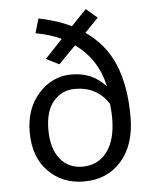

<svg xmlns="http://www.w3.org/2000/svg" viewBox="-55 -819 709 877"><g transform="rotate(-5 300.0 -381.0)"><path d="M170 -562 250 -647Q201 -670 133 -683L152 -749Q244 -730 301 -700L371 -773L422 -729L360 -665Q449 -604 490.5 -506Q532 -408 532 -264Q532 -138 467.5 -63.5Q403 11 295 11Q197 11 132 -54.5Q67 -120 67 -235Q67 -343 129.5 -412Q192 -481 280 -481Q377 -481 437 -412Q410 -539 308 -612L229 -532ZM448 -267Q448 -292 444 -332Q391 -414 290 -414Q231 -414 192 -369.5Q153 -325 153 -239Q153 -152 191.5 -104.5Q230 -57 294 -57Q365 -57 406.5 -111.5Q448 -166 448 -267Z"/></g></svg>

Font: Fira Mono
Style: Regular
Weight: 400
Designer: Carrois Corporate & Edenspiekermann AG
Foundry: Carrois Corporate GbR & Edenspiekermann AG
Version: Version 3.206;PS 003.206;hotconv 1.0.70;makeotf.lib2.5.58329